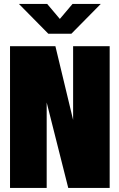

<svg xmlns="http://www.w3.org/2000/svg" viewBox="-20 -928 590 948"><path d="M29.5 0V-700H253.5L341 -336V-700H521.5V0H317L210.5 -422V0ZM73.5 -908.5H213L275.5 -834.5L338 -908.5H477.5L332.5 -761.5H218.5Z"/></svg>

Font: Trispace SemiCondensed ExtraBold
Style: Regular
Weight: 800
Width: 4
Designer: Tyler Finck
Foundry: Etcetera Type Company
Version: Version 1.210; ttfautohint (v1.8.3)